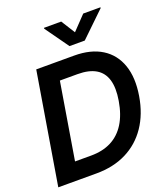

<svg xmlns="http://www.w3.org/2000/svg" viewBox="-168 -1065 1022 1180"><g transform="rotate(-20 343.5 -475.5)"><path d="M256.8 0H69.8L88.9 -114.3H263.7Q339.8 -114.3 396 -143.1Q452.1 -171.9 488 -229.2Q523.9 -286.6 538.1 -372.1Q551.8 -453.6 535.9 -507.1Q520 -560.5 475.1 -586.9Q430.2 -613.3 356.4 -613.3H168L186.5 -727.5H376Q484.4 -727.5 555.9 -682.9Q627.4 -638.2 656.2 -555.2Q685.1 -472.2 666 -356.9Q647.5 -245.1 593 -165Q538.6 -85 453.4 -42.5Q368.2 0 256.8 0ZM259.8 -727.5 139.6 0H7.3L127.9 -727.5ZM372.6 -951.2 429.7 -860.4 516.6 -951.2H629.4L628.4 -945.8L468.8 -792H369.1L259.3 -945.8L260.3 -951.2Z"/></g></svg>

Font: Inter Tight SemiBold
Style: Italic
Weight: 600
Italic angle: -9.39999°
Designer: Rasmus Andersson
Foundry: rsms
Version: Version 3.004